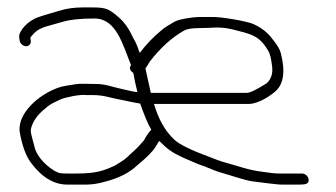

<svg xmlns="http://www.w3.org/2000/svg" viewBox="-20 -517 909 519"><path d="M63.2 -407 61.9 -415C62.9 -417 66.6 -421.4 73.1 -428.1C89.1 -444.6 115.6 -447.6 148.6 -457.8C168.3 -463.9 197.3 -467 235.4 -467C294.7 -467 311.8 -395.9 334.6 -340H333.4C329 -332.7 331.3 -326 340.3 -320C342.8 -305.3 346.4 -288 351.4 -268C343.4 -268 310.5 -276.5 302.9 -278C284.9 -281.6 265.5 -290 240.1 -290C225.4 -290 215.1 -290.2 209 -290.5C189.7 -291.6 180.1 -288.2 159 -285.3C125.8 -280.7 89.6 -257.3 71.2 -240.1C51.8 -222 30.5 -194.9 33 -162C39.2 -125.2 49.1 -97.2 63 -78C92.5 -38 125.5 -18 162 -18H212.4C228.8 -18 246.2 -20.7 264.5 -26C301.7 -35.7 330.5 -50.4 350.7 -70C376.7 -91.1 393.5 -108.1 401.1 -121C406.2 -129.9 409.4 -134.9 410.6 -136C431.6 -115.5 440 -106.6 479.4 -88.9C504.6 -77.6 521.8 -70.7 531.1 -68C553.1 -58.6 569.6 -52.4 580.7 -49.4C598.5 -44.7 644.2 -28.7 663.9 -26.6C681.7 -24.7 725.7 -18 742.6 -18H789.9C807.1 -18 816.2 -20.3 814.1 -33C812.8 -40.9 804.5 -48 796.6 -48H733.6C724.3 -48 709.9 -49.5 690.3 -52.5C648.2 -57.9 628.2 -67.1 595.2 -75.8C571.2 -82.2 561.6 -87.1 541.7 -94.5C494 -112.2 463.7 -127.3 450.7 -140C426.2 -163 408.1 -195 396.3 -236H651.9C680.8 -236 714.5 -261.6 722 -268C746.6 -287.5 752.2 -322.9 738.9 -374.1C736.2 -384.2 728.6 -396.8 716 -412C703.7 -429 686.4 -442.5 664 -452.4C648.7 -459.2 574.3 -473.1 546.8 -471H519.6C499 -471 461.9 -464.6 451.1 -458C439.1 -450.6 423.9 -442.7 413.9 -433C393.8 -416.4 375.1 -396.7 357.7 -374C352.8 -387.5 348.7 -400.5 340.3 -414C329.9 -437.4 317.2 -455.8 302.3 -469C268.5 -499 262.3 -497 205.1 -497C181 -497 159.5 -494 140.7 -488L113.3 -480C101.8 -476.7 92.8 -473.7 84.6 -471C55.3 -461.5 29 -432.2 31.9 -415L33.2 -407C34.5 -399.1 42.8 -392 50.7 -392C58.6 -392 64.5 -399.1 63.2 -407ZM388.6 -167 388.8 -166C382.3 -159.8 375.9 -150.4 369.4 -138C359.2 -125.8 350 -116 341.7 -108.8C327.4 -96.3 322.3 -88.9 307.7 -80L289.7 -69C259.2 -55.3 240 -48 187.9 -48H161.3C153.1 -48 146.6 -48.3 141.8 -49C126 -52.1 83.1 -82.5 73.6 -118.7L67.1 -143.5C65.3 -150.5 64 -156 63.4 -160C62.3 -166.1 64.6 -174.8 70 -186.1C75.5 -197.4 84.4 -208.4 96.8 -219.2C118.7 -238.4 121.7 -237.4 145 -248.9C155.5 -253.4 196.7 -262.7 213.5 -260H231.5C260.2 -260 277.7 -252.7 298.1 -249C320.4 -245 331.2 -241.5 358.9 -237C370.6 -203.8 380.5 -180.4 388.6 -167ZM373.1 -332C377 -337.3 380.8 -343.3 384.5 -350C413.2 -387.4 444.3 -415.6 477.8 -434.5C485.5 -438.8 498.4 -441 516.4 -441C553.9 -441 571.1 -445.8 604.5 -438.4C660.2 -424.6 682.2 -421.6 707.2 -375.6C710.3 -369.9 713.1 -357.4 715.5 -338C718 -318.6 713.2 -303.3 701 -292C673.5 -274.7 656 -266 646.9 -266H387.7Z"/></svg>

Font: MewTooHand
Style: WideLta
Weight: 400
Designer: Mew Too, Robert Jablonski
Version: Version 0.77